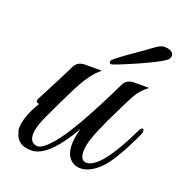

<svg xmlns="http://www.w3.org/2000/svg" viewBox="-97 -581 628 665"><g transform="rotate(20 217.0 -248.5)"><path d="M22 -58C22 -53 23 -49 25 -46C31 -16 52 -1 88 -1C129 -1 174 -44 223 -129C210 -84 211 -54 219 -34C238 10 295 14 347 -45C357 -56 368 -72 379 -91C391 -111 400 -127 405 -138C411 -149 417 -162 424 -177C439 -206 422 -212 414 -193C361 -82 317 -26 281 -26C266 -27 259 -39 259 -60C259 -68 260 -77 262 -86C267 -112 289 -165 329 -245C344 -276 355 -297 363 -309C372 -321 383 -333 398 -344H344C325 -344 312 -337 305 -323C241 -190 191 -103 156 -62C133 -35 116 -22 103 -22C81 -22 56 -43 95 -126C108 -155 127 -194 151 -243C176 -293 200 -327 224 -344H163C144 -344 131 -337 124 -323C109 -293 91 -256 68 -213L50 -178C45 -167 48 -162 59 -162C34 -121 22 -87 22 -58ZM245 -376C252 -376 284 -389 341 -414C398 -440 428 -457 431 -465C438 -478 433 -496 399 -496C382 -496 368 -482 327 -453C306 -439 287 -425 269 -412C252 -399 242 -391 241 -389C240 -387 239 -385 239 -382C239 -378 244 -376 245 -376Z"/></g></svg>

Font: VL Great Vibes
Style: Regular
Weight: 400
Designer: Robert E. Leuschke
Foundry: Robert E. Leuschke
Version: Version 1.001